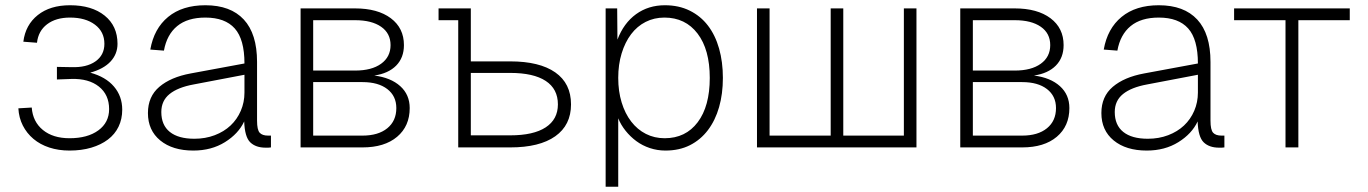

<svg xmlns="http://www.w3.org/2000/svg" viewBox="-20 -562 5215 732"><path d="M245 12Q203 12 168 0.5Q133 -11 107.5 -32.5Q82 -54 67 -83.5Q52 -113 50 -149L101 -152Q105 -98 143.5 -66.5Q182 -35 245 -35Q314 -35 355 -65Q396 -95 396 -146Q396 -201 357 -232Q318 -263 252 -261L197 -259V-307L252 -306Q310 -304 344 -328Q378 -352 378 -395Q378 -441 342 -468Q306 -495 247 -495Q193 -495 159.5 -469.5Q126 -444 121 -399L69 -403Q77 -467 124 -504.5Q171 -542 247 -542Q330 -542 379 -502.5Q428 -463 428 -395Q428 -356 401.5 -327.5Q375 -299 324 -285Q383 -269 414.5 -232Q446 -195 446 -144Q446 -108 432 -79Q418 -50 391.5 -30Q365 -10 328 1Q291 12 245 12Z M717 12Q638 12 591 -26.5Q544 -65 544 -131Q544 -194 587.5 -231Q631 -268 707 -282L912 -320Q912 -412 875 -453.5Q838 -495 763 -495Q695 -495 655.5 -462.5Q616 -430 605 -369L553 -373Q567 -453 621 -497.5Q675 -542 763 -542Q859 -542 909.5 -487.5Q960 -433 960 -326V-102Q960 -67 970 -56Q980 -45 1002 -45H1013V0Q1008 1 1003 1Q998 1 993 1Q955 1 934 -19.5Q913 -40 911 -99Q889 -52 837.5 -20Q786 12 717 12ZM721 -33Q763 -33 798.5 -46.5Q834 -60 859 -83.5Q884 -107 898 -139.5Q912 -172 912 -209V-277L718 -240Q658 -229 626.5 -203.5Q595 -178 595 -135Q595 -85 627.5 -59Q660 -33 721 -33Z M1126 0V-530H1333Q1420 -530 1470 -492.5Q1520 -455 1520 -390Q1520 -342 1490.5 -312Q1461 -282 1407 -274Q1470 -266 1506 -233.5Q1542 -201 1542 -150Q1542 -81 1494 -40.5Q1446 0 1362 0ZM1174 -45H1362Q1422 -45 1456.5 -73Q1491 -101 1491 -150Q1491 -196 1456.5 -222.5Q1422 -249 1362 -249H1174ZM1174 -293H1334Q1397 -293 1433 -319Q1469 -345 1469 -390Q1469 -435 1433 -460Q1397 -485 1334 -485H1174Z M1727 0V-485H1652V-530H1775V-328H1925Q2037 -328 2097 -286Q2157 -244 2157 -164Q2157 -85 2097 -42.5Q2037 0 1925 0ZM1775 -46H1925Q2014 -46 2060.5 -76.5Q2107 -107 2107 -164Q2107 -223 2060.5 -253.5Q2014 -284 1925 -284H1775Z M2289 150V-530H2333L2334 -411Q2358 -474 2405 -508Q2452 -542 2515 -542Q2568 -542 2609.5 -521.5Q2651 -501 2679 -464.5Q2707 -428 2721.5 -377Q2736 -326 2736 -265Q2736 -204 2721.5 -153.5Q2707 -103 2679 -66Q2651 -29 2610.5 -8.5Q2570 12 2517 12Q2486 12 2457.5 2.5Q2429 -7 2406 -24Q2383 -41 2365 -63.5Q2347 -86 2337 -111V150ZM2514 -35Q2594 -35 2640 -96Q2686 -157 2686 -265Q2686 -373 2639.5 -434Q2593 -495 2513 -495Q2474 -495 2441.5 -478.5Q2409 -462 2386 -431.5Q2363 -401 2350 -358.5Q2337 -316 2337 -265Q2337 -214 2350 -171.5Q2363 -129 2386.5 -98.5Q2410 -68 2442.5 -51.5Q2475 -35 2514 -35Z M2866 0V-530H2914V-45H3147V-530H3195V-45H3426V-530H3474V0Z M3641 0V-530H3848Q3935 -530 3985 -492.5Q4035 -455 4035 -390Q4035 -342 4005.5 -312Q3976 -282 3922 -274Q3985 -266 4021 -233.5Q4057 -201 4057 -150Q4057 -81 4009 -40.5Q3961 0 3877 0ZM3689 -45H3877Q3937 -45 3971.5 -73Q4006 -101 4006 -150Q4006 -196 3971.5 -222.5Q3937 -249 3877 -249H3689ZM3689 -293H3849Q3912 -293 3948 -319Q3984 -345 3984 -390Q3984 -435 3948 -460Q3912 -485 3849 -485H3689Z M4352 12Q4273 12 4226 -26.5Q4179 -65 4179 -131Q4179 -194 4222.5 -231Q4266 -268 4342 -282L4547 -320Q4547 -412 4510 -453.5Q4473 -495 4398 -495Q4330 -495 4290.5 -462.5Q4251 -430 4240 -369L4188 -373Q4202 -453 4256 -497.5Q4310 -542 4398 -542Q4494 -542 4544.5 -487.5Q4595 -433 4595 -326V-102Q4595 -67 4605 -56Q4615 -45 4637 -45H4648V0Q4643 1 4638 1Q4633 1 4628 1Q4590 1 4569 -19.5Q4548 -40 4546 -99Q4524 -52 4472.5 -20Q4421 12 4352 12ZM4356 -33Q4398 -33 4433.5 -46.5Q4469 -60 4494 -83.5Q4519 -107 4533 -139.5Q4547 -172 4547 -209V-277L4353 -240Q4293 -229 4261.5 -203.5Q4230 -178 4230 -135Q4230 -85 4262.5 -59Q4295 -33 4356 -33Z M4881 0V-485H4685V-530H5126V-485H4930V0Z"/></svg>

Font: Geist ExtLt
Style: Regular
Weight: 400
Designer: Basement.studio, Andrés Briganti, Mateo Zaragoza
Foundry: Basement.studio, Vercel, Andrés Briganti, Guido Ferreyra, Mateo Zaragoza
Version: Version 1.401